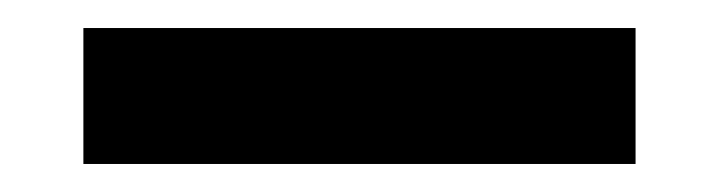

<svg xmlns="http://www.w3.org/2000/svg" viewBox="-20 34 513 137"><path d="M433.5 54V151H39.5V54Z"/></svg>

Font: Lato 2
Style: Regular
Weight: 900
Designer: Lukasz Dziedzic with Adam Twardoch and Botio Nikoltchev
Foundry: tyPoland Lukasz Dziedzic
Version: Version 2.015; 2015-08-06; http://www.latofonts.com/